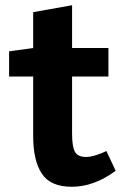

<svg xmlns="http://www.w3.org/2000/svg" viewBox="-20 -710 476 740"><path d="M107.9 -185.1V-415H15.1V-512.2L107.9 -524.9V-663.1L257.8 -689.9V-524.9H397.9V-415H257.8V-194.8Q257.8 -145 268.8 -125Q279.8 -105 311 -105Q329.1 -105 353 -113Q377 -121.1 390.1 -127.9L425.8 -51.8Q341.8 10.3 255.9 9.8Q174.8 9.8 141.4 -40.5Q107.9 -90.8 107.9 -185.1Z"/></svg>

Font: Kadwa
Style: Bold
Weight: 700
Designer: Sol Matas
Foundry: Sol Matas
Version: Version 1.001;PS 001.000;hotconv 1.0.70;makeotf.lib2.5.58329